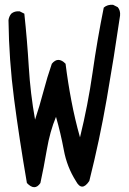

<svg xmlns="http://www.w3.org/2000/svg" viewBox="-20 -778 540 805"><path d="M297.9 -19.5Q260.7 -78.1 247.6 -148.9Q234.4 -219.7 214.8 -288.1Q189.5 -227.5 176.3 -150.4Q163.1 -73.2 149.4 -10.7Q126 24.4 92.8 -10.7Q60.5 -198.2 39.1 -362.3Q17.6 -526.4 15.6 -693.4Q17.6 -709 27.3 -720.7Q41 -732.4 62.5 -730.5L82 -720.7Q93.8 -611.3 100.6 -498.5Q107.4 -385.7 127 -276.4Q146.5 -335 162.1 -394.5Q177.7 -454.1 197.3 -510.7Q223.6 -543 254.9 -510.7Q264.6 -432.6 279.3 -355.5Q293.9 -278.3 315.4 -202.1Q348.6 -336.9 368.2 -474.1Q387.7 -611.3 415 -746.1Q430.7 -759.8 454.1 -757.8L473.6 -748Q485.4 -734.4 483.4 -712.9Q458 -538.1 427.7 -364.3Q397.5 -190.4 354.5 -19.5Q323.2 28.3 297.9 -19.5Z"/></svg>

Font: NaikaiFont
Style: Regular
Weight: 400
Version: Version 1.67